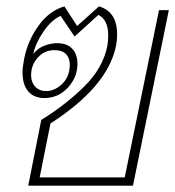

<svg xmlns="http://www.w3.org/2000/svg" viewBox="-20 -585 552 605"><path d="M110 -207Q190 -257 247 -314Q304 -371 318 -439Q321 -456 321 -473Q321 -523 290 -538L215 -470L171 -535Q142 -522 117 -485.5Q92 -449 85 -415Q100 -434 121 -441.5Q142 -449 160 -449Q191 -449 207.5 -431.5Q224 -414 224 -384Q224 -341 193.5 -308.5Q163 -276 120 -276Q87 -276 69 -297Q51 -318 51 -357Q51 -374 56 -399Q67 -456 101 -503.5Q135 -551 183 -565L223 -503L292 -565Q349 -548 349 -477Q349 -457 345 -438Q318 -311 139 -196L105 -26H373L481 -553H512L399 0H69ZM198 -362Q200 -374 200 -380Q200 -402 188 -414.5Q176 -427 151 -427Q120 -427 99 -403.5Q78 -380 78 -348Q78 -326 91 -312Q104 -298 125 -298Q150 -298 171.5 -316.5Q193 -335 198 -362Z"/></svg>

Font: Taviraj Thin
Style: Italic
Weight: 250
Italic angle: -12°
Designer: Katatrad Team
Foundry: CadsonDemak
Version: Version 1.001